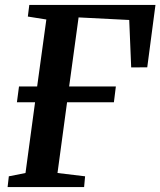

<svg xmlns="http://www.w3.org/2000/svg" viewBox="-20 -763 654 783"><path d="M11 0 16 -44 84 -57.5 123 -346H49L57.5 -410.5H131.5L169 -683.5L93.5 -695.5L99.5 -743H614L580.5 -488.5L515 -488L507 -681.5L300.5 -692L262 -410.5H452.5L444.5 -346H253.5L214.5 -57.5L327 -44L323 0Z"/></svg>

Font: Merriweather SemiBold
Style: Italic
Weight: 600
Italic angle: -7.8°
Version: Version 2.101